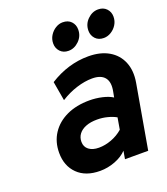

<svg xmlns="http://www.w3.org/2000/svg" viewBox="-134 -812 799 919"><g transform="rotate(-20 265.0 -353.0)"><path d="M218.8 12Q145.4 12 104.1 -28.7Q62.8 -69.4 62.8 -136Q62.8 -192.2 90.6 -234.3Q118.4 -276.5 168.2 -299.8Q218 -323 284.6 -323Q317 -323 348.9 -315.7Q380.7 -308.4 400.8 -295.4L406.2 -324Q415.3 -369.6 396.2 -393.4Q377.1 -417.2 332.4 -417.2Q295 -417.2 252.7 -403.9Q210.4 -390.6 171 -365.6L154 -463.6Q201.2 -493.4 250.5 -508.2Q299.8 -523 351 -523Q412.7 -523 454.9 -498.4Q497.2 -473.8 515.5 -429.4Q533.9 -384.9 523.8 -326L466.8 0H348.6L355.6 -40.8Q332.9 -16.8 295.5 -2.4Q258.2 12 218.8 12ZM251.2 -94.4Q282.5 -94.4 315.1 -106.5Q347.6 -118.6 373.4 -141L383.6 -200.6Q365 -211.1 339.9 -217.6Q314.8 -224.2 287.2 -224.2Q254.2 -224.2 230.4 -214.9Q206.6 -205.7 193.8 -188.8Q181 -172 181 -149.4Q181 -123.6 199.9 -109Q218.9 -94.4 251.2 -94.4ZM452.6 -579.8Q425.9 -579.8 410.1 -596.6Q394.4 -613.5 394.4 -637.4Q394.4 -671.1 418.2 -694.5Q442.1 -718 472 -718Q498.7 -718 514.5 -701.4Q530.4 -684.8 530.4 -660.4Q530.4 -638 519.1 -619.8Q507.8 -601.6 489.9 -590.7Q472 -579.8 452.6 -579.8ZM272.8 -579.8Q246.7 -579.8 230.8 -596.6Q215 -613.5 215 -637.4Q215 -659.8 226.3 -678Q237.6 -696.2 255.2 -707.1Q272.8 -718 291.6 -718Q319.3 -718 334.9 -701.4Q350.6 -684.8 350.6 -660.4Q350.6 -626.8 326.7 -603.3Q302.8 -579.8 272.8 -579.8Z"/></g></svg>

Font: Overpass
Style: Italic
Weight: 400
Italic angle: -10°
Designer: Delve Withrington, Dave Bailey, Thomas Jockin
Foundry: Delve Fonts LLC
Version: Version 4.000